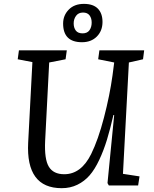

<svg xmlns="http://www.w3.org/2000/svg" viewBox="-20 -961 798 995"><path d="M307.1 -838.9Q307.1 -881.3 336.2 -911.1Q365.2 -940.9 415 -940.9Q462.9 -940.9 487.1 -916.3Q511.2 -891.6 511.2 -847.2Q511.2 -801.3 481.9 -771.7Q452.6 -742.2 404.8 -742.2Q307.1 -742.2 307.1 -838.9ZM408.2 -788.1Q432.1 -788.1 443.6 -804.2Q455.1 -820.3 455.1 -844.2Q455.1 -866.7 444.1 -881.3Q433.1 -896 410.2 -896Q386.7 -896 374.3 -879.2Q361.8 -862.3 361.8 -839.8Q361.8 -817.4 372.8 -802.7Q383.8 -788.1 408.2 -788.1ZM617.2 -60.1 703.1 -46.9 695.8 0H543.9L537.1 -12.2L571.8 -365.2H567.9Q550.8 -291 534.2 -236.6Q517.6 -182.1 494.4 -132.6Q471.2 -83 444.3 -52.2Q417.5 -21.5 381.1 -3.7Q344.7 14.2 299.8 14.2Q113.8 14.2 126 -222.2L147.9 -639.2L71.8 -653.8L78.1 -700.2H326.2L319.8 -653.8L234.9 -637.2L213.9 -230Q209.5 -135.7 233.2 -96.9Q256.8 -58.1 313 -58.1Q400.4 -58.1 452.1 -162.1Q488.8 -236.3 518.8 -351.6Q548.8 -466.8 563 -569.8L571.8 -637.2L488.8 -653.8L495.1 -700.2H727.1L721.2 -653.8L647.9 -637.2Z"/></svg>

Font: Literata Book
Style: Italic
Weight: 400
Italic angle: -3°
Designer: Latin by Veronika Burian and Jose Scaglione. Greek by Irene Vlachou. Cyrillic by Vera Evstafieva
Foundry: TypeTogether
Version: Version 1.003;PS 001.003;hotconv 1.0.88;makeotf.lib2.5.64775